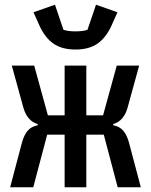

<svg xmlns="http://www.w3.org/2000/svg" viewBox="-20 -794 640 814"><path d="M254 -223H180L121 0H23L73 -189Q82 -222 97.5 -240Q113 -258 140 -263V-268Q95 -281 79 -338L30 -516H125L183 -305H254V-516H346V-305H417L475 -516H570L521 -338Q505 -281 460 -268V-263Q487 -258 502.5 -240Q518 -222 527 -189L577 0H479L420 -223H346V0H254ZM300 -584Q242 -584 206 -609.5Q170 -635 147 -686L122 -742L213 -774L249 -668Q258 -664 273 -662.5Q288 -661 300 -661Q312 -661 327 -662.5Q342 -664 351 -668L387 -774L478 -742L453 -686Q430 -635 394 -609.5Q358 -584 300 -584Z"/></svg>

Font: IBM Plex Mono Medium
Style: Regular
Weight: 500
Monospace: yes
Designer: Mike Abbink, Paul van der Laan, Pieter van Rosmalen
Foundry: Bold Monday
Version: Version 2.3